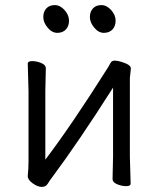

<svg xmlns="http://www.w3.org/2000/svg" viewBox="-20 -721 623 754"><path d="M434 -640Q434 -618 421.5 -605Q409 -592 388 -592Q367 -592 350 -612.5Q333 -633 333 -654Q333 -675 345 -688Q357 -701 378 -701Q399 -701 416.5 -681.5Q434 -662 434 -640ZM251 -640Q251 -618 238.5 -605Q226 -592 205 -592Q184 -592 167 -612.5Q150 -633 150 -654Q150 -675 162 -688Q174 -701 195 -701Q216 -701 233.5 -681.5Q251 -662 251 -640ZM422 -18 424 -106V-377Q290 -166 185 -25Q175 -12 167.5 0.5Q160 13 144 13Q128 13 108.5 -1Q89 -15 89 -29V-31Q92 -58 92 -86V-364L89 -471Q89 -481 106.5 -481Q124 -481 142 -473.5Q160 -466 160 -453L158 -364V-94Q262 -231 404 -456Q409 -464 414 -473.5Q419 -483 430.5 -483Q442 -483 457 -478Q494 -467 494 -452L490 -415V-106L493 0Q493 10 475.5 10Q458 10 440 2.5Q422 -5 422 -18Z"/></svg>

Font: Fusion Kai T
Style: Regular
Weight: 400
Designer: Fontworks Inc.
Version: Version 24.134;May 13, 2024